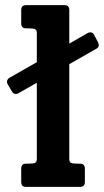

<svg xmlns="http://www.w3.org/2000/svg" viewBox="-20 -731 406 751"><path d="M312 -18.6Q312 -10.3 307.4 -5.1Q302.7 0 293 0H82Q63 0 63 -19V-71.8Q63 -80.6 67.4 -85.7Q71.8 -90.8 82 -90.8H90.3Q110.8 -90.8 117.4 -94.2Q124 -97.7 124 -108.9V-407.2L51.8 -366.2Q45.4 -362.3 38.6 -363.8Q31.7 -365.2 26.9 -373L9.8 -401.9Q5.9 -408.7 8.1 -415.8Q10.3 -422.9 17.1 -426.8L124 -487.8V-602.1Q124 -613.3 117.4 -616.7Q110.8 -620.1 90.3 -620.1H82Q63 -620.1 63 -639.2V-691.9Q63 -710.9 82 -710.9H231.9Q251 -710.9 251 -691.9V-560.5L321.8 -601.1Q329.6 -605.5 336.4 -604.2Q343.3 -603 347.2 -596.2L362.8 -566.9Q372.1 -549.3 357.9 -541L251 -480V-108.9Q251 -97.7 257.3 -94.2Q263.7 -90.8 284.7 -90.8H293Q312 -90.8 312 -71.8Z"/></svg>

Font: New Telegraph
Style: Bold
Weight: 700
Designer: Frank Baranowski
Foundry: Frank Baranowski
Version: Version 3.001